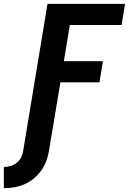

<svg xmlns="http://www.w3.org/2000/svg" viewBox="-64 -755 684 998"><path d="M-44 223V113Q-26 113 -8 107.5Q10 102 24.5 90Q39 78 47 60.5Q55 43 57 26L183 -735H586L568 -625H299L268 -437H471L453 -327H250L191 26Q187 53 177.5 79.5Q168 106 151.5 129.5Q135 153 112.5 172Q90 191 63.5 202.5Q37 214 10 218.5Q-17 223 -44 223Z"/></svg>

Font: Iosevka Extrabold Extended
Style: Italic
Weight: 800
Width: 7
Italic angle: -9°
Monospace: yes
Designer: Belleve Invis
Foundry: Belleve Invis
Version: Version 32.5.0; ttfautohint (v1.8.4)